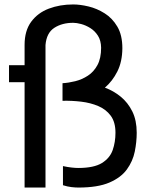

<svg xmlns="http://www.w3.org/2000/svg" viewBox="-20 -843 686 863"><path d="M90.5 0V-473.5H20.5V-550H90.5V-641Q90.5 -705 120.2 -745.2Q150 -785.5 199.5 -804.2Q249 -823 309 -823Q340 -823 377.8 -814Q415.5 -805 450.2 -783.2Q485 -761.5 507.5 -723.2Q530 -685 530 -626Q529.5 -565.5 507.5 -521.8Q485.5 -478 451.5 -449Q490 -435 522.5 -408.5Q555 -382 574.8 -342Q594.5 -302 594.5 -246.5Q594.5 -205 585.8 -161.8Q577 -118.5 550.5 -81.8Q524 -45 471.8 -22.5Q419.5 0 332.5 0Q319 0 301.2 -2Q283.5 -4 263 -10.5V-96.5Q283.5 -92 301.5 -90Q319.5 -88 331.5 -88Q402 -88 438 -110.2Q474 -132.5 486.5 -168.5Q499 -204.5 499 -246.5Q499 -294 477.8 -322.8Q456.5 -351.5 421.8 -366.2Q387 -381 345 -386Q303 -391 261 -390V-469Q288 -470.5 318.2 -478Q348.5 -485.5 375 -502.8Q401.5 -520 418 -550.5Q434.5 -581 434.5 -628.5Q434 -661 420.2 -682.5Q406.5 -704 386 -716.8Q365.5 -729.5 344.8 -735Q324 -740.5 309 -740.5Q259 -740.5 224 -717.8Q189 -695 184.5 -640.5V0Z"/></svg>

Font: Junction Medium
Style: Regular
Weight: 500
Designer: Caroline Hadilaksono
Foundry: Caroline Hadilaksono, Tyler Finck, The League of Moveable Type
Version: Version 2.000; ttfautohint (v1.8.3)